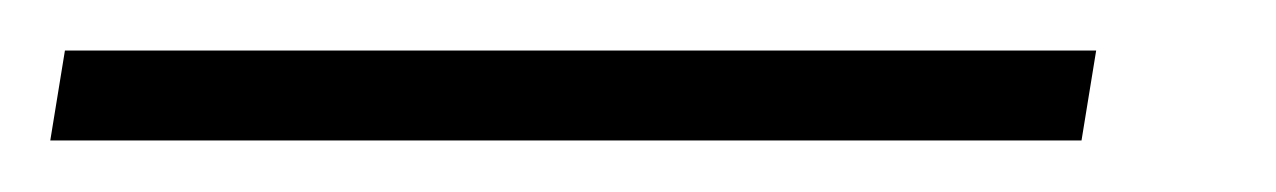

<svg xmlns="http://www.w3.org/2000/svg" viewBox="-77 -20 505 76"><path d="M356.9 0 351.1 35.6H-57.1L-51.3 0Z"/></svg>

Font: Roboto ExtraLight
Style: Italic
Weight: 250
Designer: Christian Robertson
Foundry: Google
Version: Version 3.009; 2024